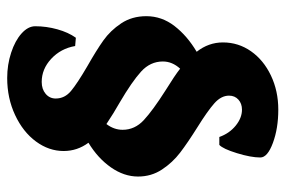

<svg xmlns="http://www.w3.org/2000/svg" viewBox="-150 -546 794 534"><g transform="rotate(90 247.0 -279.0)"><path d="M377 -128Q400 -97 400 -59Q400 -18 373.5 18Q347 54 300 76Q253 98 197 98Q160 98 126.5 87Q93 76 73 58Q53 40 53 20Q53 -11 61.5 -41.5Q70 -72 85 -93L108 -91Q115 -51 143.5 -24.5Q172 2 208 2Q228 2 241 -9Q254 -20 254 -37Q254 -62 233 -79.5Q212 -97 164 -125Q120 -150 92.5 -169.5Q65 -189 45 -219Q25 -249 25 -289Q25 -332 52.5 -367.5Q80 -403 124 -429Q98 -462 98 -502Q98 -545 122.5 -580Q147 -615 190 -635.5Q233 -656 285 -656Q337 -656 377.5 -641Q418 -626 418 -606Q418 -580 406 -541Q394 -502 383 -492H361Q351 -520 329.5 -537.5Q308 -555 285 -555Q268 -555 257 -545Q246 -535 246 -519Q246 -497 267.5 -478Q289 -459 334 -431Q377 -404 404.5 -383Q432 -362 451.5 -332.5Q471 -303 471 -266Q471 -227 445.5 -190.5Q420 -154 377 -128ZM265 -215Q295 -198 325 -178Q341 -199 341 -223Q341 -257 314 -282Q287 -307 232 -342Q190 -368 171 -383Q151 -361 151 -335Q151 -300 179 -274.5Q207 -249 265 -215Z"/></g></svg>

Font: Alegreya SC ExtraBold
Style: Regular
Weight: 800
Designer: Juan Pablo del Peral
Foundry: Huerta Tipografica
Version: Version 2.007; ttfautohint (v1.6)